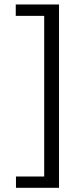

<svg xmlns="http://www.w3.org/2000/svg" viewBox="-20 -727 376 880"><path d="M250.5 133.8V-706.5H52.2V-654.3H182.6V82H53.2V133.8Z"/></svg>

Font: Ride Light
Style: Regular
Weight: 300
Version: Version 3.000